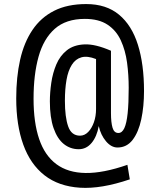

<svg xmlns="http://www.w3.org/2000/svg" viewBox="-20 -888 781 936"><path d="M612.8 -13.7Q473.6 33.7 369.9 27.1Q266.1 20.5 197 -33.4Q127.9 -87.4 93.5 -182.9Q59.1 -278.3 59.1 -408.2Q59.1 -512.2 78.1 -596.7Q97.2 -681.2 138.2 -741.9Q179.2 -802.7 243.9 -835.4Q308.6 -868.2 400.4 -868.2Q498 -868.2 560.3 -816.4Q622.6 -764.6 652.3 -669.7Q682.1 -574.7 682.1 -444.3Q682.1 -369.1 668.7 -306.4Q655.3 -243.7 626.7 -206.3Q598.1 -168.9 552.7 -168.9Q522.5 -168.9 496.8 -199.2Q471.2 -229.5 461.4 -273.4Q452.1 -221.7 426.5 -191.2Q400.9 -160.6 363.8 -160.6Q322.8 -160.6 291 -186Q259.3 -211.4 241.2 -263.4Q223.1 -315.4 223.1 -394Q223.1 -436.5 230 -484.1Q236.8 -531.7 254.6 -574Q272.5 -616.2 305.9 -642.8Q339.4 -669.4 392.1 -671.6Q444.8 -673.8 521 -640.6V-336.9Q521 -291 528.6 -265.4Q536.1 -239.7 557.1 -239.7Q575.2 -239.7 586.2 -263.4Q597.2 -287.1 602.3 -335.9Q607.4 -384.8 607.4 -460Q607.4 -522.9 599.4 -582.8Q591.3 -642.6 569.1 -690.9Q546.9 -739.3 504.4 -767.6Q461.9 -795.9 393.6 -795.9Q301.8 -795.9 247.1 -747.6Q192.4 -699.2 168 -611.8Q143.6 -524.4 143.6 -406.7Q143.6 -290.5 170.9 -210.2Q198.2 -129.9 254.6 -87.9Q311 -45.9 397.2 -44.7Q483.4 -43.5 601.1 -84.5ZM370.1 -226.6Q392.1 -226.6 409.7 -244.4Q427.2 -262.2 437.7 -291.7Q448.2 -321.3 448.2 -356.9V-600.1Q406.2 -616.7 377.2 -608.6Q348.1 -600.6 330.1 -572Q312 -543.5 304.2 -498.5Q296.4 -453.6 296.4 -397Q296.4 -317.4 312.3 -272Q328.1 -226.6 370.1 -226.6Z"/></svg>

Font: Antonio Medium
Style: Regular
Weight: 500
Designer: Vernon Adams
Foundry: Vernon Adams
Version: Version 1.002